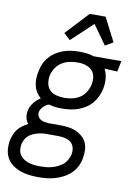

<svg xmlns="http://www.w3.org/2000/svg" viewBox="-125 -835 780 1122"><g transform="rotate(10 265.0 -274.0)"><path d="M182 222Q154 222 126.5 218.5Q99 215 74.5 206Q50 197 29 181.5Q8 166 -4.5 143.5Q-17 121 -19.5 93.5Q-22 66 -17 38Q-13 21 -6 3.5Q1 -14 12.5 -28.5Q24 -43 40 -54.5Q56 -66 72 -74Q60 -88 55.5 -107.5Q51 -127 55 -148Q59 -173 76.5 -196Q94 -219 118 -234Q103 -247 92 -264Q81 -281 76.5 -300.5Q72 -320 72 -341.5Q72 -363 77 -385Q81 -408 90.5 -430.5Q100 -453 116.5 -472.5Q133 -492 155 -506Q177 -520 200 -528Q223 -536 246.5 -539Q270 -542 293 -542Q315 -542 337 -539.5Q359 -537 379 -530H544L531 -466L455 -470Q468 -445 471 -415Q474 -385 468 -355Q463 -331 453 -308.5Q443 -286 427 -266.5Q411 -247 389 -233Q367 -219 344 -211Q321 -203 297.5 -200Q274 -197 251 -197Q230 -197 210.5 -199Q191 -201 173 -207Q163 -204 155 -199Q147 -194 140 -187Q133 -180 128 -172Q123 -164 121 -155Q118 -142 123.5 -130Q129 -118 139 -111.5Q149 -105 161.5 -102.5Q174 -100 187 -99H257Q281 -99 305 -96Q329 -93 350 -84Q371 -75 388.5 -60Q406 -45 415 -24.5Q424 -4 425 20Q426 44 421 69Q417 93 405 117Q393 141 373.5 159.5Q354 178 330 190.5Q306 203 281.5 210Q257 217 232 219.5Q207 222 182 222ZM252 -261Q275 -261 299 -266Q323 -271 344.5 -285Q366 -299 379 -321Q392 -343 397 -366Q401 -387 398.5 -407.5Q396 -428 384.5 -443Q373 -458 355 -466.5Q337 -475 317 -477L293 -478Q270 -478 246 -473Q222 -468 200 -454Q178 -440 164.5 -418Q151 -396 146 -373Q142 -349 146.5 -326Q151 -303 166.5 -288Q182 -273 205 -267Q228 -261 252 -261ZM182 158Q199 158 216.5 156.5Q234 155 251 150.5Q268 146 285 138Q302 130 316 118.5Q330 107 339 90.5Q348 74 352 57Q356 36 351 16.5Q346 -3 331.5 -14.5Q317 -26 297.5 -30.5Q278 -35 257 -35H184Q171 -35 157 -33Q143 -31 129.5 -27Q116 -23 103 -16.5Q90 -10 79.5 0Q69 10 62.5 23Q56 36 53 49Q50 67 52 83.5Q54 100 63 113.5Q72 127 85.5 135.5Q99 144 115 149Q131 154 147.5 156Q164 158 182 158ZM226 -599 187 -634 314 -770H408L480 -630L433 -603L352 -717Z"/></g></svg>

Font: Lode Term
Style: Italic
Weight: 400
Italic angle: -11°
Monospace: yes
Designer: Belleve Invis
Foundry: Belleve Invis
Version: Version 29.2.0